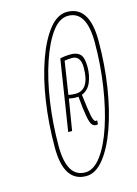

<svg xmlns="http://www.w3.org/2000/svg" viewBox="-107 -955 576 805"><g transform="rotate(-15 181.0 -552.0)"><path d="M166 -209Q69 -209 69 -359Q69 -463 83.5 -559Q98 -655 125 -730.5Q152 -806 187.5 -850.5Q223 -895 265 -895Q362 -895 362 -744Q362 -640 347 -544Q332 -448 305 -372.5Q278 -297 242.5 -253Q207 -209 166 -209ZM166 -225Q203 -225 235.5 -268.5Q268 -312 292.5 -386Q317 -460 331 -552.5Q345 -645 345 -742Q345 -878 265 -878Q227 -878 195 -834.5Q163 -791 138 -717Q113 -643 99.5 -550.5Q86 -458 86 -361Q86 -225 166 -225ZM140 -407 188 -714Q210 -719 235 -719Q262 -719 275.5 -704.5Q289 -690 289 -650Q289 -614 276.5 -584Q264 -554 236 -543Q244 -475 249.5 -448.5Q255 -422 265 -422Q268 -422 270 -424L269 -406Q265 -405 261 -405Q250 -405 243 -414Q236 -423 230.5 -452Q225 -481 220 -539Q208 -538 198.5 -539Q189 -540 179 -542L157 -407ZM211 -554Q273 -554 273 -652Q273 -703 235 -703Q225 -703 218.5 -702Q212 -701 203 -700L181 -557Q187 -556 194.5 -555Q202 -554 211 -554Z"/></g></svg>

Font: Georama Condensed Thin
Style: Italic
Weight: 100
Width: 3
Italic angle: -9°
Designer: Jean-Baptiste Levee
Foundry: Production Type
Version: Version 1.000